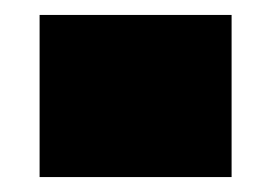

<svg xmlns="http://www.w3.org/2000/svg" viewBox="-20 -497 363 257"><path d="M33 -260V-477H290V-260Z"/></svg>

Font: Tomorrow Black
Style: Regular
Weight: 900
Designer: Tony de Marco, Monica Rizzolli
Foundry: Just in Type
Version: Version 2.002